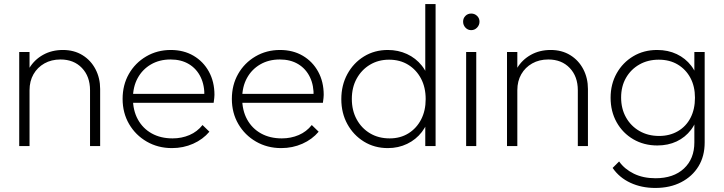

<svg xmlns="http://www.w3.org/2000/svg" viewBox="-20 -722 3578 949"><path d="M425 0V-276Q425 -344 385 -386Q345 -428 279 -428Q234 -428 199.5 -408.5Q165 -389 145.5 -355Q126 -321 126 -276L100 -291Q100 -344 125 -385.5Q150 -427 193 -451Q236 -475 291 -475Q346 -475 387.5 -449.5Q429 -424 452 -380Q475 -336 475 -282V0ZM75 0V-465H126V0Z M830 10Q761 10 705.5 -22Q650 -54 618 -109Q586 -164 586 -233Q586 -302 617 -356.5Q648 -411 702.5 -443Q757 -475 824 -475Q888 -475 936.5 -446.5Q985 -418 1012.5 -368Q1040 -318 1040 -253Q1040 -247 1039 -237.5Q1038 -228 1036 -214H622V-258H1007L990 -244Q992 -299 972 -340.5Q952 -382 914 -405Q876 -428 823 -428Q768 -428 726 -403.5Q684 -379 660.5 -336Q637 -293 637 -236Q637 -176 661.5 -131.5Q686 -87 730 -62.5Q774 -38 833 -38Q878 -38 916.5 -54.5Q955 -71 981 -104L1015 -71Q983 -33 934.5 -11.5Q886 10 830 10Z M1370 10Q1301 10 1245.5 -22Q1190 -54 1158 -109Q1126 -164 1126 -233Q1126 -302 1157 -356.5Q1188 -411 1242.5 -443Q1297 -475 1364 -475Q1428 -475 1476.5 -446.5Q1525 -418 1552.5 -368Q1580 -318 1580 -253Q1580 -247 1579 -237.5Q1578 -228 1576 -214H1162V-258H1547L1530 -244Q1532 -299 1512 -340.5Q1492 -382 1454 -405Q1416 -428 1363 -428Q1308 -428 1266 -403.5Q1224 -379 1200.5 -336Q1177 -293 1177 -236Q1177 -176 1201.5 -131.5Q1226 -87 1270 -62.5Q1314 -38 1373 -38Q1418 -38 1456.5 -54.5Q1495 -71 1521 -104L1555 -71Q1523 -33 1474.5 -11.5Q1426 10 1370 10Z M1897 10Q1831 10 1779 -22Q1727 -54 1697 -108.5Q1667 -163 1667 -232Q1667 -301 1697 -356Q1727 -411 1779 -443Q1831 -475 1897 -475Q1948 -475 1991.5 -455Q2035 -435 2065 -397.5Q2095 -360 2103 -309V-157Q2094 -107 2065 -69.5Q2036 -32 1992.5 -11Q1949 10 1897 10ZM1906 -38Q1959 -38 1999 -63Q2039 -88 2061.5 -131.5Q2084 -175 2084 -232Q2084 -290 2061 -333.5Q2038 -377 1997.5 -402Q1957 -427 1903 -427Q1850 -427 1808.5 -402Q1767 -377 1743 -333.5Q1719 -290 1719 -233Q1719 -176 1743 -132Q1767 -88 1809 -63Q1851 -38 1906 -38ZM2133 0H2082V-125L2094 -239L2082 -352V-702H2133Z M2284 0V-465H2334V0ZM2309 -573Q2292 -573 2280.5 -585.5Q2269 -598 2269 -615Q2269 -632 2280.5 -643.5Q2292 -655 2309 -655Q2326 -655 2338 -643.5Q2350 -632 2350 -615Q2350 -598 2338 -585.5Q2326 -573 2309 -573Z M2836 0V-276Q2836 -344 2796 -386Q2756 -428 2690 -428Q2645 -428 2610.5 -408.5Q2576 -389 2556.5 -355Q2537 -321 2537 -276L2511 -291Q2511 -344 2536 -385.5Q2561 -427 2604 -451Q2647 -475 2702 -475Q2757 -475 2798.5 -449.5Q2840 -424 2863 -380Q2886 -336 2886 -282V0ZM2486 0V-465H2537V0Z M3219 207Q3151 207 3096 181.5Q3041 156 3008 108L3040 76Q3067 114 3113 136.5Q3159 159 3220 159Q3309 159 3360.5 111Q3412 63 3412 -18V-135L3424 -243L3412 -348V-465H3463V-18Q3463 50 3432.5 100Q3402 150 3347 178.5Q3292 207 3219 207ZM3229 -3Q3163 -3 3110.5 -33.5Q3058 -64 3028 -117.5Q2998 -171 2998 -239Q2998 -306 3028 -359.5Q3058 -413 3110 -444Q3162 -475 3228 -475Q3282 -475 3325 -454.5Q3368 -434 3396.5 -397Q3425 -360 3433 -309V-168Q3424 -118 3395.5 -80.5Q3367 -43 3324.5 -23Q3282 -3 3229 -3ZM3238 -50Q3290 -50 3330.5 -73.5Q3371 -97 3393 -139.5Q3415 -182 3415 -239Q3415 -295 3392.5 -337Q3370 -379 3330 -403Q3290 -427 3236 -427Q3182 -427 3140 -403Q3098 -379 3074 -337Q3050 -295 3050 -240Q3050 -185 3074 -142Q3098 -99 3140.5 -74.5Q3183 -50 3238 -50Z"/></svg>

Font: Outfit Thin ExtraLight
Style: Regular
Weight: 250
Version: Version 1.100;gftools[0.9.27]